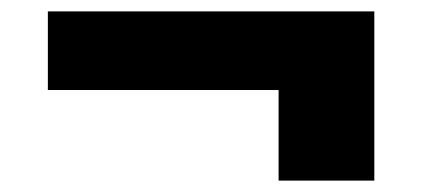

<svg xmlns="http://www.w3.org/2000/svg" viewBox="-20 -451 741 337"><path d="M637 -134V-431H64V-293H469V-134Z"/></svg>

Font: LT Wave Text Black
Style: Regular
Weight: 900
Designer: Daniel Lyons
Version: Version 2.5 (Glyphs App)